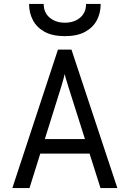

<svg xmlns="http://www.w3.org/2000/svg" viewBox="-20 -951 656 971"><path d="M42.5 0 273 -700H341.5L573.5 0H488.2L326.5 -509.8Q324.8 -515.5 320.8 -528.4Q316.8 -541.4 312.8 -554.9Q308.9 -568.4 307.2 -576.5Q305.5 -568.4 301.8 -554.9Q298 -541.4 294.4 -528.6Q290.9 -515.9 288.8 -509.8L129.2 0ZM159 -174.2 182.8 -247.8H432.5L456.2 -174.2ZM308 -768.2Q245.2 -768.2 205.3 -790.4Q165.4 -812.5 146.2 -849.4Q127 -886.4 127 -931H201Q201 -886.8 231.6 -861.5Q262.1 -836.2 308 -836.2Q354.8 -836.2 385 -861.5Q415.2 -886.8 415.2 -931H489.2Q489.2 -886.4 470.2 -849.4Q451.1 -812.5 411.1 -790.4Q371.1 -768.2 308 -768.2Z"/></svg>

Font: Overpass Mono Light
Style: Regular
Weight: 300
Monospace: yes
Designer: Delve Withrington, Dave Bailey
Foundry: Delve Fonts LLC
Version: Version 4.000